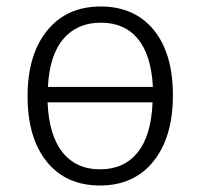

<svg xmlns="http://www.w3.org/2000/svg" viewBox="-20 -554 611 585"><path d="M444.8 -242.2H125Q128.9 -142.1 170.4 -90.1Q211.9 -38.1 284.9 -38.1Q357.9 -38.1 399.4 -89.6Q440.9 -141.1 444.8 -242.2ZM126 -289.1H445.8Q440.9 -386.2 400.1 -435.5Q359.4 -484.9 287.4 -484.9Q215.3 -484.9 173.1 -435.5Q130.9 -386.2 126 -289.1ZM123.5 -460.7Q183.1 -534.2 286.6 -534.2Q390.1 -534.2 448.5 -462.6Q506.8 -391.1 506.8 -263.7Q506.8 -136.2 447.5 -62.5Q388.2 11.2 284.7 11.2Q181.2 11.2 122.6 -61.3Q64 -133.8 64 -260.5Q64 -387.2 123.5 -460.7Z"/></svg>

Font: FiraSans-Light
Style: Regular
Weight: 300
Designer: Carrois Corporate & Edenspiekermann AG
Foundry: Carrois Corporate GbR & Edenspiekermann AG
Version: Version 3.106;PS 003.106;hotconv 1.0.70;makeotf.lib2.5.58329